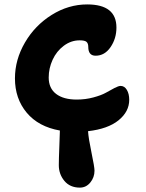

<svg xmlns="http://www.w3.org/2000/svg" viewBox="-20 -690 663 872"><path d="M342.8 162.1Q297.9 162.1 272.5 131.6Q247.1 101.1 247.1 60.1Q247.1 33.7 249.5 -24.7Q252 -83 252 -97.2Q154.8 -114.3 101.3 -178.2Q47.9 -242.2 47.9 -334Q47.9 -418.9 93.3 -496.8Q138.7 -574.7 214.8 -622.3Q291 -669.9 376 -669.9Q508.8 -669.9 508.8 -564.9Q508.8 -515.1 482.2 -476.1Q455.6 -437 414.1 -437Q380.9 -437 380.9 -477.1Q380.9 -492.7 373 -499.8Q365.2 -506.8 341.8 -506.8Q302.7 -506.8 269.8 -482.2Q236.8 -457.5 219 -418.7Q201.2 -379.9 201.2 -337.9Q201.2 -289.1 234.9 -263.4Q268.6 -237.8 328.1 -237.8Q368.2 -237.8 404.3 -247.6Q440.4 -257.3 460.7 -268.8Q481 -280.3 499.5 -290Q518.1 -299.8 527.8 -299.8Q545.4 -299.8 556.2 -281.7Q566.9 -263.7 566.9 -236.8Q566.9 -183.1 518.6 -143.8Q470.2 -104.5 379.9 -94.2Q381.8 -62.5 395.5 2.9Q409.2 68.4 409.2 85Q409.2 115.7 390.1 138.9Q371.1 162.1 342.8 162.1Z"/></svg>

Font: Shantell Sans Irregular Bouncy
Style: Bold
Weight: 700
Designer: Stephen Nixon, Anya Danilova, Shantell Martin
Foundry: Arrow Type
Version: Version 1.006;[9816181b4]